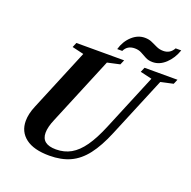

<svg xmlns="http://www.w3.org/2000/svg" viewBox="-162 -1115 1282 1287"><g transform="rotate(20 479.0 -472.0)"><path d="M323.5 10.5Q212 10.5 154 -33.8Q96 -78 96 -155Q96 -205.5 121 -264.5L305 -708L222 -727.5L236.5 -761.5H577L562.5 -727.5L473.5 -708L273 -225Q248 -167 248 -125.5Q248 -44 351 -44Q410 -44 457 -70.5Q504 -97 544.8 -154.8Q585.5 -212.5 624.5 -307L791 -708L708 -727.5L722.5 -761.5H957.5L943 -727.5L854 -708L676 -280Q632.5 -174.5 583.2 -110.8Q534 -47 471.2 -18.2Q408.5 10.5 323.5 10.5ZM759.5 -815.5Q730 -815.5 708.5 -827Q687 -838.5 666.2 -850Q645.5 -861.5 617.5 -861.5Q564.5 -861.5 543.5 -816.5H507.5Q524.5 -876 565.8 -913.8Q607 -951.5 657 -951.5Q686 -951.5 708.2 -941.2Q730.5 -931 752.5 -920.8Q774.5 -910.5 801 -910.5Q850 -910.5 874 -955H914Q893.5 -894.5 851.2 -855Q809 -815.5 759.5 -815.5Z"/></g></svg>

Font: Libre Caslon Text Bold
Style: Italic
Weight: 700
Italic angle: -22.583°
Designer: Pablo Impallari, Rodrigo Fuenzalida, Katja Schimmel
Foundry: Pablo Impallari, Rodrigo Fuenzalida
Version: Version 2.000